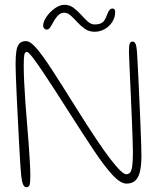

<svg xmlns="http://www.w3.org/2000/svg" viewBox="-20 -757 655 801"><path d="M89.5 24Q81 24 76 11.8Q71 -0.5 68.5 -23Q67 -35.5 64.8 -70.2Q62.5 -105 60 -152.8Q57.5 -200.5 54.8 -252.8Q52 -305 49.8 -353.8Q47.5 -402.5 46.2 -439Q45 -475.5 45 -490.5Q45 -522.5 48.2 -543.5Q51.5 -564.5 60.8 -575Q70 -585.5 88.5 -585.5Q106 -585.5 131.2 -556.8Q156.5 -528 197 -465.8Q237.5 -403.5 300.5 -302.5Q391.5 -157 440.5 -93.5Q489.5 -30 506.5 -30Q516 -30 522.2 -36.5Q528.5 -43 531.5 -63Q534.5 -83 534.5 -123.5Q534.5 -141 533.2 -176.5Q532 -212 530.2 -257.2Q528.5 -302.5 526.2 -349.5Q524 -396.5 522.2 -438Q520.5 -479.5 519.2 -507.8Q518 -536 518 -542.5Q518 -567.5 521.5 -575.5Q525 -583.5 533 -583.5Q536.5 -583.5 539.5 -581.8Q542.5 -580 544.8 -575.5Q547 -571 548.8 -562.2Q550.5 -553.5 551.5 -540Q552.5 -528.5 554 -496.8Q555.5 -465 557.8 -421.2Q560 -377.5 562 -329.5Q564 -281.5 566 -236.5Q568 -191.5 569 -156.8Q570 -122 570 -105.5Q570 -68.5 564.2 -42.8Q558.5 -17 545 -4Q531.5 9 507.5 9Q482.5 9 448.5 -28Q414.5 -65 371.2 -130Q328 -195 275 -278Q242 -330 211.5 -377.2Q181 -424.5 156.2 -461.2Q131.5 -498 114.8 -519.2Q98 -540.5 92.5 -540.5Q84 -540.5 81.5 -529Q79 -517.5 79 -482.5Q79 -451 81 -411.5Q83 -372 86 -329Q89 -286 92.8 -242.2Q96.5 -198.5 99.5 -157.8Q102.5 -117 104.5 -82.5Q106.5 -48 106.5 -23Q106.5 7 103 15.5Q99.5 24 89.5 24ZM175.5 -633.5Q169 -633.5 164.5 -638Q160 -642.5 160 -649Q160 -666.5 174 -687Q188 -707.5 208.8 -722.2Q229.5 -737 249.5 -737Q270 -737 286.8 -724.5Q303.5 -712 317.8 -696Q332 -680 345.8 -667.5Q359.5 -655 374.5 -655Q394 -655 405.2 -661.8Q416.5 -668.5 425 -691.5Q432 -710.5 437.5 -716Q443 -721.5 449.5 -721.5Q453.5 -721.5 457 -718.2Q460.5 -715 460.5 -707.5Q460.5 -684 448.2 -665.2Q436 -646.5 416.5 -635.5Q397 -624.5 375 -624.5Q352 -624.5 334.5 -636.5Q317 -648.5 302.8 -664.2Q288.5 -680 275.2 -692Q262 -704 247.5 -704Q231.5 -704 219 -689.2Q206.5 -674.5 194.5 -651Q190 -642.5 185.5 -638Q181 -633.5 175.5 -633.5Z"/></svg>

Font: Gluten Thin Thin
Style: Regular
Weight: 250
Version: Version 1.300